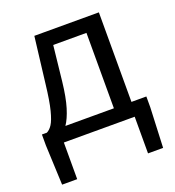

<svg xmlns="http://www.w3.org/2000/svg" viewBox="-133 -648 861 945"><g transform="rotate(-20 297.0 -175.5)"><path d="M205 -285Q196 -204 180.5 -153.5Q165 -103 145 -74H399V-469H225ZM110 0V192H31L22 -17V-74H48Q64 -82 77 -102Q90 -122 102 -168.5Q114 -215 124 -303L153 -543H491V-74H569V-17L560 192H481V0Z"/></g></svg>

Font: Chiron Sans HK TT
Style: Regular
Weight: 400
Designer: Ryoko NISHIZUKA 西塚涼子 (kana, bopomofo & ideographs); Paul D. Hunt (Latin, Greek & Cyrillic); Sandoll Communications 산돌커뮤니
Foundry: Adobe
Version: Version 2.022;hotconv 1.0.109;makeotfexe 2.5.65596